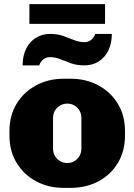

<svg xmlns="http://www.w3.org/2000/svg" viewBox="-20 -904 654 934"><path d="M291 10Q215 10 155 -22.5Q95 -55 60.5 -112.5Q26 -170 26 -245V-266Q26 -342 60.5 -399Q95 -456 155 -488.5Q215 -521 291 -521H323Q399 -521 459 -488.5Q519 -456 553.5 -399Q588 -342 588 -266V-245Q588 -169 553.5 -111.5Q519 -54 459 -22Q399 10 323 10ZM307 -111Q327 -111 342.5 -120.5Q358 -130 367 -146Q376 -162 376 -181V-330Q376 -350 367 -365.5Q358 -381 342.5 -390.5Q327 -400 307 -400Q288 -400 272 -390.5Q256 -381 247 -365.5Q238 -350 238 -330V-181Q238 -162 247 -146Q256 -130 272 -120.5Q288 -111 307 -111ZM90 -586Q90 -632 107 -666.5Q124 -701 154.5 -720Q185 -739 223 -739Q260 -739 288 -729Q316 -719 340.5 -709Q365 -699 391 -699Q410 -699 424 -710.5Q438 -722 443 -739H524Q524 -693 507 -658.5Q490 -624 460 -605Q430 -586 391 -586Q354 -586 326 -596Q298 -606 273.5 -616Q249 -626 223 -626Q204 -626 190 -614.5Q176 -603 171 -586ZM123 -788V-884H491V-788Z"/></svg>

Font: Chivo Medium Black
Style: Regular
Weight: 900
Version: Version 2.002